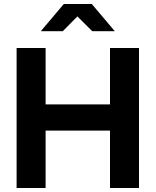

<svg xmlns="http://www.w3.org/2000/svg" viewBox="-20 -940 779 960"><path d="M63 0V-700H208V-418H530V-700H675V0H530V-287H208V0ZM441 -784 367 -858 294 -784H184L299 -920H439L554 -784Z"/></svg>

Font: Red Hat Display ExtraBold
Style: Regular
Weight: 800
Designer: Pentagram, MCKL
Foundry: Pentagram, MCKL
Version: Version 1.023